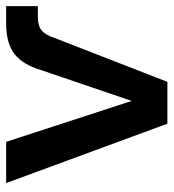

<svg xmlns="http://www.w3.org/2000/svg" viewBox="10 -574 564 624"><g transform="rotate(-90 292.0 -262.0)"><path d="M202 0 9 -524H143L276 -116L375 -407Q393 -469 428 -496.5Q463 -524 527 -524H584V-421H548Q520 -421 505 -408.5Q490 -396 480 -365L338 0Z"/></g></svg>

Font: Raleway-v4020
Style: Bold
Weight: 700
Designer: Matt McInerney, Pablo Impallari, Rodrigo Fuenzalida
Foundry: Matt McInerney, Pablo Impallari, Rodrigo Fuenzalida
Version: Version 4.020;PS 004.020;hotconv 1.0.88;makeotf.lib2.5.64775